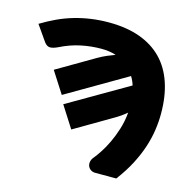

<svg xmlns="http://www.w3.org/2000/svg" viewBox="-107 -843 948 950"><g transform="rotate(15 367.0 -368.0)"><path d="M132.5 -439.5 324 -551.5Q347.5 -565 368.5 -574Q389.5 -583 409 -590Q392.5 -595.5 374 -598.2Q355.5 -601 334.5 -601Q281.5 -601 229.2 -590Q177 -579 126 -553.5Q101 -541.5 85.2 -541.8Q69.5 -542 56 -560L0.5 -639.5Q40 -663.5 79.5 -681.8Q119 -700 160.2 -712Q201.5 -724 245 -730.2Q288.5 -736.5 336.5 -736.5Q426.5 -736.5 494.8 -712Q563 -687.5 609 -640.5Q655 -593.5 678.2 -524.5Q701.5 -455.5 701.5 -366.5Q701.5 -326 695.2 -282.8Q689 -239.5 674 -193.5Q659 -147.5 633.8 -99Q608.5 -50.5 570.5 0H465Q449 0 439 -7Q429 -14 425 -24.8Q421 -35.5 423.8 -48.2Q426.5 -61 437 -72.5Q448.5 -86.5 465 -111.5Q481.5 -136.5 497.5 -170Q513.5 -203.5 526.2 -244Q539 -284.5 543 -330Q529.5 -318.5 513 -307Q496.5 -295.5 476 -284L292.5 -176.5L222 -287L529.5 -465.5Q522 -489.5 510 -508.5L203 -329.5Z"/></g></svg>

Font: Lato Black
Style: Regular
Weight: 900
Designer: Lukasz Dziedzic
Foundry: tyPoland Lukasz Dziedzic
Version: Version 2.007; 2014-02-27